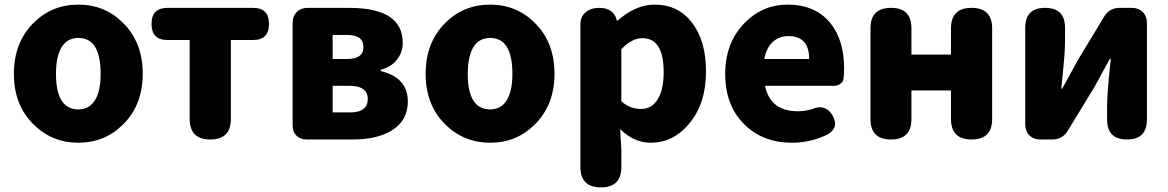

<svg xmlns="http://www.w3.org/2000/svg" viewBox="-20 -603 5049 830"><path d="M319 14Q205 14 125 -65Q40 -149 40 -284Q40 -419 125 -504Q204 -583 319 -583Q433 -583 512 -504Q597 -420 597 -284.5Q597 -149 512 -65Q433 14 319 14ZM319 -130Q367 -130 392 -172Q415 -211 415 -284Q415 -439 319 -439Q270 -439 245 -397Q222 -356 222 -284Q222 -130 319 -130Z M889 0Q800 0 800 -89V-430H704Q635 -430 635 -500Q635 -569 704 -569H889H1074Q1143 -569 1143 -500Q1143 -430 1074 -430H978V-89Q978 0 889 0Z M1306 0Q1278 0 1261.5 -16.5Q1245 -33 1245 -61V-504Q1245 -533 1263 -551Q1281 -569 1310 -569H1489Q1721 -569 1721 -418Q1721 -379 1699 -349Q1674 -314 1625 -301V-296Q1743 -268 1743 -164Q1743 -81 1672 -38Q1609 0 1504 0H1374ZM1418 -117H1495Q1534 -117 1553 -134Q1570 -148 1570 -176Q1570 -201 1552 -216Q1532 -232 1494 -232H1418ZM1418 -348H1480Q1551 -348 1551 -399Q1551 -425 1535 -438Q1516 -452 1480 -452H1418Z M2099 14Q1985 14 1905 -65Q1820 -149 1820 -284Q1820 -419 1905 -504Q1984 -583 2099 -583Q2213 -583 2292 -504Q2377 -420 2377 -284.5Q2377 -149 2292 -65Q2213 14 2099 14ZM2099 -130Q2147 -130 2172 -172Q2195 -211 2195 -284Q2195 -439 2099 -439Q2050 -439 2025 -397Q2002 -356 2002 -284Q2002 -130 2099 -130Z M2578 207Q2489 207 2489 119V-181V-497Q2489 -532 2513 -551Q2535 -569 2572 -569Q2600 -569 2620 -556Q2640 -542 2646 -516V-514H2650Q2728 -583 2810 -583Q2912 -583 2972 -504.5Q3032 -426 3032 -294Q3032 -154 2958 -67Q2890 14 2793 14Q2720 14 2661 -45L2666 44V119Q2666 207 2578 207ZM2751 -132Q2795 -132 2820 -169Q2849 -210 2849 -291Q2849 -438 2757 -438Q2711 -438 2666 -390V-277V-165Q2703 -132 2751 -132Z M3404 14Q3278 14 3198 -65Q3115 -146 3115 -284Q3115 -417 3198 -503Q3276 -583 3385 -583Q3504 -583 3569 -504Q3629 -430 3629 -308Q3629 -281 3626 -260Q3624 -249 3612.5 -240.5Q3601 -232 3586 -232H3454H3287Q3310 -122 3429 -122Q3460 -122 3490 -131Q3518 -144 3541.5 -136.5Q3565 -129 3580 -102Q3608 -51 3558 -22Q3485 14 3404 14ZM3284 -348H3381H3478Q3478 -447 3388 -447Q3349 -447 3322 -423Q3293 -397 3284 -348Z M3832 0Q3743 0 3743 -88V-481Q3743 -569 3832 -569Q3920 -569 3920 -481V-367H4091V-480Q4091 -569 4180 -569Q4269 -569 4269 -480V-284V-89Q4269 0 4180 0Q4091 0 4091 -89V-212H3920V-88Q3920 0 3832 0Z M4477 0Q4448 0 4430 -18Q4412 -36 4412 -65V-483Q4412 -569 4498 -569Q4584 -569 4584 -483V-421Q4584 -374 4571 -253Q4569 -231 4568 -220H4572Q4580 -235 4601 -273Q4628 -321 4637 -339L4753 -531Q4776 -569 4820 -569H4873Q4902 -569 4920 -551Q4938 -533 4938 -504V-284V-86Q4938 0 4852 0Q4766 0 4766 -86V-148Q4766 -194 4778 -312Q4781 -337 4782 -349H4778Q4769 -333 4746 -291Q4722 -246 4713 -230L4596 -38Q4573 0 4529 0Z"/></svg>

Font: GenSenRounded TW H
Style: Regular
Weight: 900
Version: Version 1.501;PS 1;hotconv 16.6.51;makeotf.lib2.5.65220